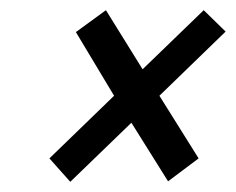

<svg xmlns="http://www.w3.org/2000/svg" viewBox="-20 -521 463 377"><path d="M260 -385 188 -501 129 -458 204 -333 77 -210 118 -164 238 -280 310 -165 370 -210 293 -333 423 -459 380 -501Z"/></svg>

Font: Advent Pro Medium
Style: Italic
Weight: 500
Italic angle: -12°
Version: Version 3.000